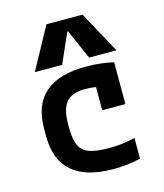

<svg xmlns="http://www.w3.org/2000/svg" viewBox="-118 -879 836 977"><g transform="rotate(-15 300.0 -390.0)"><path d="M359 10Q70 10 70 -240V-280Q70 -530 357 -530Q436 -530 502 -514V-294H380V-497L430 -404Q406 -412 378 -416.5Q350 -421 323 -421Q255 -421 224.5 -386Q194 -351 194 -271V-249Q194 -191 209 -158Q224 -125 261 -112Q298 -99 363 -99Q399 -99 430 -102.5Q461 -106 502 -115V-6Q469 2 432 6Q395 10 359 10ZM99 -570 219 -790H409L529 -570H385L316 -727H312L243 -570Z"/></g></svg>

Font: M PLUS Code Latin Expanded SemiBold
Style: Regular
Weight: 600
Width: 7
Designer: Coji Morishita
Foundry: UNDERFOREST DESIGN
Version: Version 1.002; ttfautohint (v1.8.3)